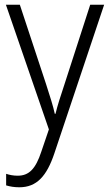

<svg xmlns="http://www.w3.org/2000/svg" viewBox="-20 -552 463 813"><path d="M5 -532 187 -4 155 90C131 163 103 192 55 192C37 192 21 189 6 184V233C23 238 40 241 62 241C136 241 178 193 210 98L421 -532H362L253 -195C237 -147 223 -104 215 -70H212C205 -103 193 -140 175 -196L64 -532Z"/></svg>

Font: Noto Sans SemiCondensed Light
Style: Regular
Weight: 300
Width: 4
Designer: Monotype Design Team
Foundry: Monotype Imaging Inc.
Version: Version 2.013